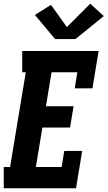

<svg xmlns="http://www.w3.org/2000/svg" viewBox="-23 -1008 576 1028"><path d="M-3 0V-114H31L115 -621H96V-735H505L472 -535H377L391 -621H253L223 -439H371L352 -325H204L169 -114H307L321 -200H417L384 0ZM381 -799H272L164 -928L250 -982L335 -863L460 -988L533 -922Z"/></svg>

Font: Iosevka Slab Heavy Oblique
Style: Regular
Weight: 900
Italic angle: -9°
Monospace: yes
Designer: Belleve Invis
Foundry: Belleve Invis
Version: Version 11.1.1; ttfautohint (v1.8.3)